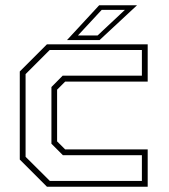

<svg xmlns="http://www.w3.org/2000/svg" viewBox="-20 -708 642 728"><path d="M158 0 55 -103V-437L158 -540H540V-398.5H227L196.5 -368V-172L227 -141.5H540V0ZM169 -22H518V-119.5H218.5L175 -163V-378L217.5 -421H518V-518.5H168.5L77 -427V-113.5ZM234 -556 356 -688H499.5L357.5 -556ZM275.5 -573.5H350L453.5 -670.5H365.5Z"/></svg>

Font: Tourney Thin ExtraLight
Style: Regular
Weight: 250
Version: Version 1.015